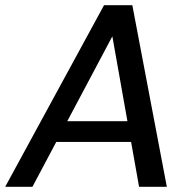

<svg xmlns="http://www.w3.org/2000/svg" viewBox="-37 -720 737 740"><path d="M-17 0 364 -700H473L606 0H499L396 -580L88 0ZM130 -173 172 -253H501L515 -173Z"/></svg>

Font: DM Sans 9pt Medium
Style: Italic
Weight: 500
Italic angle: -10°
Version: Version 4.004;gftools[0.9.30]